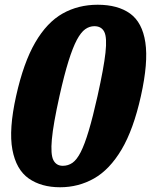

<svg xmlns="http://www.w3.org/2000/svg" viewBox="-20 -780 637 810"><path d="M48 -375Q79.5 -516.5 128.8 -601Q178 -685.5 244 -722.8Q310 -760 392 -760Q477 -760 528.8 -722.8Q580.5 -685.5 593.2 -601Q606 -516.5 574.5 -375Q543 -233.5 492.8 -149Q442.5 -64.5 376.8 -27.2Q311 10 233.5 10Q154 10 101 -27.2Q48 -64.5 32.2 -149Q16.5 -233.5 48 -375ZM231 -375Q204.5 -256 198.8 -192.2Q193 -128.5 205.2 -104.5Q217.5 -80.5 245 -80.5Q267.5 -80.5 285.8 -93.2Q304 -106 320.5 -138.2Q337 -170.5 354.2 -228Q371.5 -285.5 391.5 -375Q418 -494 425 -557.8Q432 -621.5 420 -645.5Q408 -669.5 378 -669.5Q357.5 -669.5 339.5 -656.8Q321.5 -644 304.2 -611.8Q287 -579.5 269 -522Q251 -464.5 231 -375Z"/></svg>

Font: Besley* Narrow Heavy
Style: Italic
Weight: 800
Width: 4
Italic angle: -13°
Designer: Owen Earl
Foundry: indestructible type*
Version: Version 3.000; ttfautohint (v1.8.3)